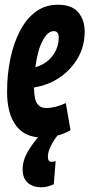

<svg xmlns="http://www.w3.org/2000/svg" viewBox="-20 -573 379 814"><path d="M279 -21Q252 -5 219.5 2.5Q187 10 159 10Q86 10 48 -40.5Q10 -91 10 -184Q10 -258 24 -324.5Q38 -391 65 -442.5Q92 -494 132 -523.5Q172 -553 226 -553Q284 -553 311.5 -521Q339 -489 339 -439Q339 -363 295 -304Q251 -245 183 -218Q154 -207 124 -202Q125 -150 138.5 -132.5Q152 -115 175 -115Q194 -115 214.5 -120Q235 -125 259 -136ZM209 -441Q183 -442 161 -401Q139 -360 130 -288Q148 -293 160 -300Q192 -317 210.5 -347.5Q229 -378 229 -412Q229 -428 223.5 -434.5Q218 -441 209 -441ZM154 -6 224 1Q208 21 195.5 46Q183 71 183 92Q183 113 199 113Q210 113 216 109L208 208Q196 214 182.5 217.5Q169 221 155 221Q120 221 98 202Q76 183 76 145Q76 107 98 69.5Q120 32 154 -6Z"/></svg>

Font: Georama ExtraCondensed
Style: Bold Italic
Weight: 700
Width: 2
Italic angle: -9°
Designer: Jean-Baptiste Levee
Foundry: Production Type
Version: Version 1.000